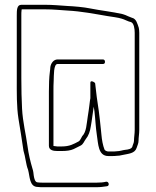

<svg xmlns="http://www.w3.org/2000/svg" viewBox="-20 -636 650 801"><path d="M219 -6H237C257 -6 274 -8 287 -14L317 -29C328 -35 331 -47 338 -56C349 -69 356 -88 359 -110C360 -117 360 -118 362 -128C365 -150 368 -170 371 -191C372 -184 373 -178 374 -172C378 -138 379 -105 384 -73C390 -36 389 15 432 15H448C455 15 461 15 467 14C474 14 482 13 489 11C516 5 542 5 550 -19C553 -30 558 -37 558 -49C558 -63 561 -78 561 -94V-499C561 -508 560 -515 559 -520C553 -537 549 -558 530 -562L515 -568C507 -572 499 -575 492 -577C449 -587 400 -592 355 -601C332 -606 287 -610 262 -611C231 -613 201 -616 169 -616H69C50 -616 50 -593 50 -571V-310C50 -247 49 -193 57 -141C64 -96 72 -52 78 -7C86 17 88 50 97 72C105 100 102 144 138 144C144 145 152 145 163 145H383C399 145 412 143 426 141C438 140 435 121 423 122C412 125 397 126 383 126H163C152 126 144 126 138 125C126 125 123 109 121 98L119 82C118 77 117 71 115 66C107 39 99 6 95 -25C88 -77 75 -126 72 -183C70 -224 69 -261 69 -310V-571C69 -579 69 -587 70 -594C70 -595 70 -596 71 -597H169C203 -597 228 -594 261 -592C319 -589 375 -578 428 -569C446 -566 473 -563 488 -558C497 -556 517 -545 526 -544C539 -540 542 -515 542 -499V-94C542 -78 539 -63 539 -49C539 -40 534 -33 532 -24C529 -15 515 -12 503 -11C492 -10 480 -5 467 -5C460 -4 454 -4 448 -4H432C428 -4 418 -7 416 -12C409 -30 405 -52 403 -75L401 -95C398 -120 396 -148 392 -174C386 -211 381 -250 377 -288C377 -292 357 -304 357 -291V-226C356 -223 356 -219 355 -214L353 -198C351 -183 349 -166 346 -149C341 -119 341 -86 323 -68C319 -62 315 -50 308 -46C287 -35 271 -25 237 -25H219C216 -25 207 -27 203 -27V-254C203 -271 203 -286 204 -300C205 -320 203 -369 220 -369H409C415 -369 418 -372 418 -378C418 -384 415 -388 409 -388H220C203 -388 192 -371 190 -356C189 -348 190 -348 188 -336C185 -315 184 -281 184 -254V-28C184 -10 201 -6 219 -6Z"/></svg>

Font: Electronic
Style: ExThn
Weight: 100
Version: Version 1.011